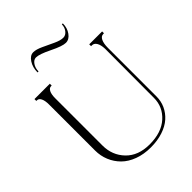

<svg xmlns="http://www.w3.org/2000/svg" viewBox="-238 -949 1070 1070"><g transform="rotate(-45 297.0 -414.5)"><path d="M167 -737.3H159.2Q159.2 -776.4 177.7 -805.2Q196.3 -834 221.7 -834Q244.1 -834 277.1 -818.6Q310.1 -803.2 342.8 -787.8Q375.5 -772.5 397.5 -772.5Q416.5 -772.5 430.4 -790Q444.3 -807.6 444.3 -831.1H452.1Q452.1 -794.9 433.1 -768.6Q414.1 -742.2 387.7 -742.2Q360.8 -742.2 299.6 -772.5Q238.3 -802.7 211.9 -802.7Q193.8 -802.7 180.4 -783.2Q167 -763.7 167 -737.3ZM575.2 -644.5V-629.9H569.3Q552.2 -629.9 542.7 -610.4Q533.2 -590.8 533.2 -556.6V-173.8Q533.2 -137.2 518.6 -105Q503.9 -72.8 476.3 -48.1Q448.7 -23.4 406 -9.3Q363.3 4.9 310.5 4.9Q255.9 4.9 211.2 -11.7Q166.5 -28.3 137.7 -57.1Q108.9 -85.9 93.5 -123.3Q78.1 -160.6 78.1 -203.1V-566.4Q78.1 -596.2 69.8 -613Q61.5 -629.9 46.9 -629.9H42V-644.5H78.1H102.5H127H163.1V-629.9H158.2Q143.6 -629.9 135.3 -613Q127 -596.2 127 -566.4V-193.4Q127 -116.7 177.7 -64.2Q228.5 -11.7 317.4 -11.7Q411.1 -11.7 464.4 -59.8Q517.6 -107.9 517.6 -178.7L518.6 -564.9Q517.6 -595.7 507.3 -612.8Q497.1 -629.9 480.5 -629.9H473.6V-644.5H518.6H525.4H533.2Z"/></g></svg>

Font: Elaris
Style: Regular
Weight: 500
Version: Version 1.0